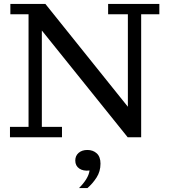

<svg xmlns="http://www.w3.org/2000/svg" viewBox="-20 -702 863 982"><path d="M31 0V-53H126V-629H33V-682H212L634 -156V-629H533V-682H795V-629H702V0H633L194 -546V-53H297V0ZM384 260Q407 237 421 214.5Q435 192 438 170Q406 174 385.5 160Q365 146 365 119Q365 95 382 80Q399 65 427 65Q456 65 475 82.5Q494 100 494 135Q494 175 473.5 206.5Q453 238 427 260Z"/></svg>

Font: Montagu Slab 16pt
Style: Regular
Weight: 400
Designer: Florian Karsten
Foundry: Florian Karsten
Version: Version 1.000; ttfautohint (v1.8.3)